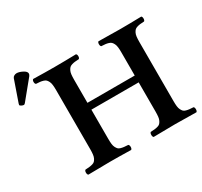

<svg xmlns="http://www.w3.org/2000/svg" viewBox="-176 -925 1186 1128"><g transform="rotate(-30 417.5 -361.5)"><path d="M648.9 -522.9Q648.9 -543.9 647.2 -558.3Q645.5 -572.8 640.4 -582.8Q635.3 -592.8 629.6 -598.4Q624 -604 613 -607.4Q602.1 -610.8 592.3 -611.8Q582.5 -612.8 564.9 -613.8Q558.6 -618.2 558.6 -630.4Q558.6 -642.6 564.9 -647Q647 -645 710.9 -645Q774.9 -645 855 -647Q861.3 -642.6 861.3 -630.4Q861.3 -618.2 855 -613.8Q837.4 -612.8 827.6 -611.8Q817.9 -610.8 806.9 -607.4Q795.9 -604 790.3 -598.4Q784.7 -592.8 779.5 -582.8Q774.4 -572.8 772.7 -558.3Q771 -543.9 771 -522.9V-122.1Q771 -101.1 772.7 -86.7Q774.4 -72.3 779.5 -62.5Q784.7 -52.7 790 -47.1Q795.4 -41.5 806.6 -38.3Q817.9 -35.2 827.6 -34.2Q837.4 -33.2 855 -32.2Q861.3 -27.8 861.3 -15.1Q861.3 -2.4 855 2Q772.9 0 710.9 0Q647 0 564.9 2Q558.6 -2.4 558.6 -15.1Q558.6 -27.8 564.9 -32.2Q582.5 -33.2 592.3 -34.2Q602.1 -35.2 613.3 -38.3Q624.5 -41.5 629.9 -47.1Q635.3 -52.7 640.4 -62.5Q645.5 -72.3 647.2 -86.7Q648.9 -101.1 648.9 -122.1V-319.8H328.1V-122.1Q328.1 -101.1 329.8 -86.7Q331.5 -72.3 336.7 -62.5Q341.8 -52.7 347.2 -47.1Q352.5 -41.5 363.8 -38.3Q375 -35.2 384.8 -34.2Q394.5 -33.2 412.1 -32.2Q418.9 -27.8 418.9 -15.1Q418.9 -2.4 412.1 2Q330.1 0 268.1 0Q204.1 0 122.1 2Q115.2 -2.4 115.2 -15.1Q115.2 -27.8 122.1 -32.2Q139.6 -33.2 149.4 -34.2Q159.2 -35.2 170.4 -38.3Q181.6 -41.5 187 -47.1Q192.4 -52.7 197.5 -62.5Q202.6 -72.3 204.3 -86.7Q206.1 -101.1 206.1 -122.1V-522.9Q206.1 -543.9 204.3 -558.3Q202.6 -572.8 197.5 -582.8Q192.4 -592.8 186.8 -598.4Q181.2 -604 170.2 -607.4Q159.2 -610.8 149.4 -611.8Q139.6 -612.8 122.1 -613.8Q115.2 -618.2 115.2 -630.4Q115.2 -642.6 122.1 -647Q200.2 -645 268.1 -645Q334 -645 412.1 -647Q418.9 -642.6 418.9 -630.4Q418.9 -618.2 412.1 -613.8Q394.5 -612.8 384.8 -611.8Q375 -610.8 364 -607.4Q353 -604 347.4 -598.4Q341.8 -592.8 336.7 -582.8Q331.5 -572.8 329.8 -558.3Q328.1 -543.9 328.1 -522.9V-366.2H648.9ZM54.2 -725.1Q71.3 -725.1 93.8 -713.4Q116.2 -701.7 116.2 -688Q116.2 -679.7 109.9 -671.9L9.8 -549.8Q3.9 -542 -1 -542Q-7.3 -542 -16.6 -546.6Q-25.9 -551.3 -25.9 -556.2Q-25.9 -559.1 -23.9 -564.9L25.9 -708Q28.8 -715.8 36.9 -720.5Q44.9 -725.1 54.2 -725.1Z"/></g></svg>

Font: Common Serif SemiBold
Style: Regular
Weight: 600
Designer: Philipp H. Poll, Khaled Hosny
Foundry: Stefan Peev, Context Ltd.
Version: Version 1.026